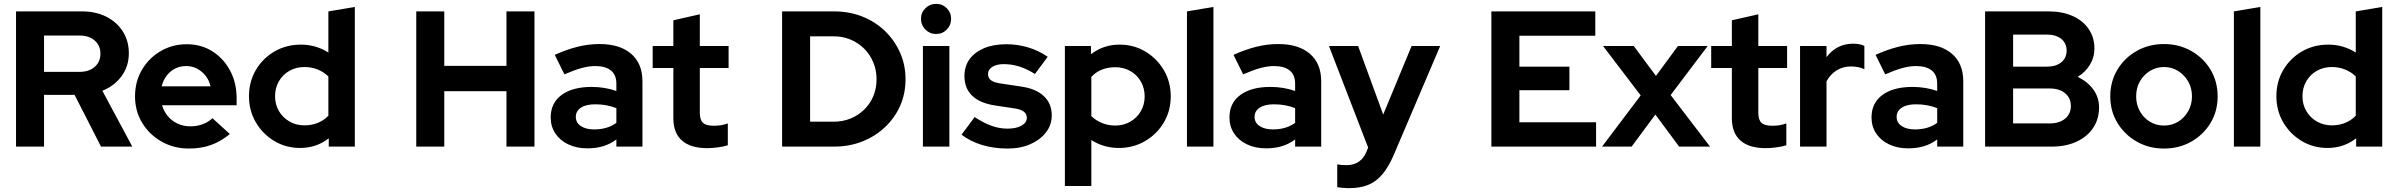

<svg xmlns="http://www.w3.org/2000/svg" viewBox="-20 -759 12407 994"><path d="M63 0V-700H405Q476 -700 530.5 -672.5Q585 -645 616 -596Q647 -547 647 -483Q647 -416 609.5 -365Q572 -314 510 -289L665 0H503L366 -268H208V0ZM208 -387H392Q441 -387 470.5 -413Q500 -439 500 -481Q500 -523 470.5 -549Q441 -575 392 -575H208Z M958 10Q880 10 816.5 -26Q753 -62 716 -123Q679 -184 679 -260Q679 -336 714.5 -397Q750 -458 811 -494Q872 -530 947 -530Q1022 -530 1080 -493Q1138 -456 1171.5 -393Q1205 -330 1205 -250V-214H819Q828 -183 848.5 -158Q869 -133 899.5 -119Q930 -105 965 -105Q1000 -105 1029.5 -116Q1059 -127 1080 -147L1170 -65Q1122 -26 1071.5 -8Q1021 10 958 10ZM817 -312H1070Q1063 -343 1044.5 -366.5Q1026 -390 1000.5 -403.5Q975 -417 944 -417Q912 -417 886.5 -404Q861 -391 843 -367.5Q825 -344 817 -312Z M1534 7Q1460 7 1400 -29Q1340 -65 1304.5 -125.5Q1269 -186 1269 -261Q1269 -336 1304.5 -396.5Q1340 -457 1401 -492.5Q1462 -528 1538 -528Q1577 -528 1613 -517.5Q1649 -507 1680 -487V-700L1817 -723V0H1682V-43Q1618 7 1534 7ZM1556 -110Q1594 -110 1625.5 -123Q1657 -136 1680 -160V-363Q1657 -386 1625 -399Q1593 -412 1556 -412Q1513 -412 1478.5 -392.5Q1444 -373 1424 -338.5Q1404 -304 1404 -261Q1404 -218 1424 -184Q1444 -150 1478.5 -130Q1513 -110 1556 -110Z M2135 0V-700H2280V-418H2602V-700H2747V0H2602V-287H2280V0Z M3021 9Q2965 9 2922 -11.5Q2879 -32 2855 -68Q2831 -104 2831 -151Q2831 -226 2887.5 -267.5Q2944 -309 3043 -309Q3111 -309 3171 -288V-326Q3171 -371 3143 -394Q3115 -417 3061 -417Q3028 -417 2990 -406.5Q2952 -396 2902 -374L2852 -475Q2914 -503 2970.5 -517Q3027 -531 3084 -531Q3189 -531 3247.5 -480.5Q3306 -430 3306 -338V0H3171V-37Q3139 -13 3102 -2Q3065 9 3021 9ZM2961 -154Q2961 -124 2987 -106.5Q3013 -89 3056 -89Q3090 -89 3119 -97.5Q3148 -106 3171 -123V-199Q3146 -209 3119 -214Q3092 -219 3061 -219Q3014 -219 2987.5 -201.5Q2961 -184 2961 -154Z M3642 8Q3555 8 3510.5 -31.5Q3466 -71 3466 -147V-407H3359V-521H3466V-654L3603 -685V-521H3752V-407H3603V-175Q3603 -139 3619 -123.5Q3635 -108 3675 -108Q3695 -108 3711.5 -110.5Q3728 -113 3748 -120V-7Q3727 0 3696 4Q3665 8 3642 8Z M4174 -129H4296Q4343 -129 4383.5 -145.5Q4424 -162 4454.5 -192Q4485 -222 4501.5 -262Q4518 -302 4518 -349Q4518 -396 4501 -436.5Q4484 -477 4454 -507Q4424 -537 4383.5 -554Q4343 -571 4296 -571H4174ZM4029 0V-700H4298Q4377 -700 4444 -673.5Q4511 -647 4561 -599Q4611 -551 4639.5 -487Q4668 -423 4668 -349Q4668 -274 4640 -211Q4612 -148 4561.5 -100.5Q4511 -53 4444 -26.5Q4377 0 4298 0Z M4758 0V-521H4895V0ZM4826 -583Q4794 -583 4771 -606Q4748 -629 4748 -661Q4748 -694 4771 -716.5Q4794 -739 4826 -739Q4859 -739 4881.5 -716.5Q4904 -694 4904 -661Q4904 -629 4881.5 -606Q4859 -583 4826 -583Z M5197 10Q5125 10 5064 -8.5Q5003 -27 4958 -62L5026 -153Q5071 -123 5112.5 -108Q5154 -93 5195 -93Q5241 -93 5268.5 -108.5Q5296 -124 5296 -149Q5296 -169 5280.5 -181Q5265 -193 5231 -198L5131 -213Q5053 -225 5013 -263.5Q4973 -302 4973 -365Q4973 -416 4999.5 -452.5Q5026 -489 5074.5 -509.5Q5123 -530 5190 -530Q5247 -530 5301.5 -514Q5356 -498 5404 -465L5338 -376Q5295 -403 5256 -415Q5217 -427 5177 -427Q5140 -427 5117.5 -413Q5095 -399 5095 -376Q5095 -355 5111 -343Q5127 -331 5166 -326L5266 -311Q5343 -300 5384 -261.5Q5425 -223 5425 -162Q5425 -112 5395 -73.5Q5365 -35 5314 -12.5Q5263 10 5197 10Z M5493 204V-521H5628V-478Q5692 -528 5776 -528Q5850 -528 5910 -492Q5970 -456 6005.5 -395.5Q6041 -335 6041 -260Q6041 -185 6005 -124.5Q5969 -64 5908 -28.5Q5847 7 5772 7Q5733 7 5697 -3.5Q5661 -14 5630 -34V204ZM5754 -109Q5797 -109 5831.5 -129Q5866 -149 5886 -183Q5906 -217 5906 -260Q5906 -303 5886 -337.5Q5866 -372 5831.5 -391.5Q5797 -411 5754 -411Q5716 -411 5684.5 -398.5Q5653 -386 5630 -361V-158Q5652 -136 5684.5 -122.5Q5717 -109 5754 -109Z M6125 0V-700L6262 -723V0Z M6535 9Q6479 9 6436 -11.5Q6393 -32 6369 -68Q6345 -104 6345 -151Q6345 -226 6401.5 -267.5Q6458 -309 6557 -309Q6625 -309 6685 -288V-326Q6685 -371 6657 -394Q6629 -417 6575 -417Q6542 -417 6504 -406.5Q6466 -396 6416 -374L6366 -475Q6428 -503 6484.5 -517Q6541 -531 6598 -531Q6703 -531 6761.5 -480.5Q6820 -430 6820 -338V0H6685V-37Q6653 -13 6616 -2Q6579 9 6535 9ZM6475 -154Q6475 -124 6501 -106.5Q6527 -89 6570 -89Q6604 -89 6633 -97.5Q6662 -106 6685 -123V-199Q6660 -209 6633 -214Q6606 -219 6575 -219Q6528 -219 6501.5 -201.5Q6475 -184 6475 -154Z M6965 215Q6947 215 6930.5 213.5Q6914 212 6903 210V92Q6923 96 6951 96Q7026 96 7055 25L7063 5L6860 -521H7011L7141 -166L7288 -521H7436L7196 42Q7169 105 7137 143Q7105 181 7063.5 198Q7022 215 6965 215Z M7701 0V-700H8239V-574H7846V-414H8105V-292H7846V-126H8243V0Z M8274 0 8474 -265 8279 -521H8438L8553 -366L8667 -521H8821L8629 -267L8833 0H8673L8550 -166L8427 0Z M9122 8Q9035 8 8990.5 -31.5Q8946 -71 8946 -147V-407H8839V-521H8946V-654L9083 -685V-521H9232V-407H9083V-175Q9083 -139 9099 -123.5Q9115 -108 9155 -108Q9175 -108 9191.5 -110.5Q9208 -113 9228 -120V-7Q9207 0 9176 4Q9145 8 9122 8Z M9299 0V-521H9436V-463Q9461 -497 9496 -515Q9531 -533 9575 -533Q9613 -532 9632 -521V-401Q9617 -408 9599 -411.5Q9581 -415 9562 -415Q9522 -415 9489 -395Q9456 -375 9436 -338V0Z M9859 9Q9803 9 9760 -11.5Q9717 -32 9693 -68Q9669 -104 9669 -151Q9669 -226 9725.5 -267.5Q9782 -309 9881 -309Q9949 -309 10009 -288V-326Q10009 -371 9981 -394Q9953 -417 9899 -417Q9866 -417 9828 -406.5Q9790 -396 9740 -374L9690 -475Q9752 -503 9808.5 -517Q9865 -531 9922 -531Q10027 -531 10085.5 -480.5Q10144 -430 10144 -338V0H10009V-37Q9977 -13 9940 -2Q9903 9 9859 9ZM9799 -154Q9799 -124 9825 -106.5Q9851 -89 9894 -89Q9928 -89 9957 -97.5Q9986 -106 10009 -123V-199Q9984 -209 9957 -214Q9930 -219 9899 -219Q9852 -219 9825.5 -201.5Q9799 -184 9799 -154Z M10257 0V-700H10586Q10657 -700 10710.5 -676Q10764 -652 10793.5 -608.5Q10823 -565 10823 -508Q10823 -462 10799.5 -423.5Q10776 -385 10736 -361Q10787 -337 10817 -296Q10847 -255 10847 -203Q10847 -143 10816.5 -97Q10786 -51 10730.5 -25.5Q10675 0 10602 0ZM10402 -414H10577Q10624 -414 10651.5 -436.5Q10679 -459 10679 -497Q10679 -535 10651.5 -557.5Q10624 -580 10577 -580H10402ZM10402 -120H10591Q10641 -120 10671 -144.5Q10701 -169 10701 -210Q10701 -252 10671 -276.5Q10641 -301 10591 -301H10402Z M11183 10Q11105 10 11042 -26Q10979 -62 10942 -123Q10905 -184 10905 -260Q10905 -336 10941.5 -397.5Q10978 -459 11041.5 -495Q11105 -531 11183 -531Q11261 -531 11324.5 -495Q11388 -459 11424.5 -397.5Q11461 -336 11461 -260Q11461 -184 11424.5 -123Q11388 -62 11325 -26Q11262 10 11183 10ZM11183 -109Q11224 -109 11256.5 -129Q11289 -149 11308.5 -183.5Q11328 -218 11328 -260Q11328 -303 11308.5 -337Q11289 -371 11256.5 -391.5Q11224 -412 11183 -412Q11143 -412 11110 -391.5Q11077 -371 11058 -337Q11039 -303 11039 -260Q11039 -218 11058 -183.5Q11077 -149 11110 -129Q11143 -109 11183 -109Z M11545 0V-700L11682 -723V0Z M12030 7Q11956 7 11896 -29Q11836 -65 11800.5 -125.5Q11765 -186 11765 -261Q11765 -336 11800.5 -396.5Q11836 -457 11897 -492.5Q11958 -528 12034 -528Q12073 -528 12109 -517.5Q12145 -507 12176 -487V-700L12313 -723V0H12178V-43Q12114 7 12030 7ZM12052 -110Q12090 -110 12121.5 -123Q12153 -136 12176 -160V-363Q12153 -386 12121 -399Q12089 -412 12052 -412Q12009 -412 11974.5 -392.5Q11940 -373 11920 -338.5Q11900 -304 11900 -261Q11900 -218 11920 -184Q11940 -150 11974.5 -130Q12009 -110 12052 -110Z"/></svg>

Font: Red Hat Display ExtraBold
Style: Regular
Weight: 800
Designer: Pentagram, MCKL
Foundry: Pentagram, MCKL
Version: Version 1.023